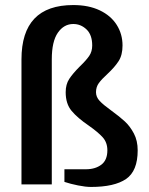

<svg xmlns="http://www.w3.org/2000/svg" viewBox="-20 -730 590 760"><path d="M235 -10V-60H320Q357 -60 381 -78Q405 -96 405 -135Q405 -166 386.5 -186.5Q368 -207 331 -233Q287 -263 263.5 -291Q240 -319 240 -365Q240 -396 254 -417.5Q268 -439 296 -467Q321 -491 333 -508.5Q345 -526 345 -550Q345 -592 322.5 -613.5Q300 -635 270 -635Q233 -635 209 -600.5Q185 -566 185 -495V0H65V-495Q65 -710 270 -710Q331 -710 375 -689Q419 -668 442 -631.5Q465 -595 465 -550Q465 -512 449.5 -488Q434 -464 405 -437Q383 -417 371.5 -401.5Q360 -386 360 -365Q360 -346 374.5 -330.5Q389 -315 421 -292Q454 -268 474.5 -249Q495 -230 510 -201.5Q525 -173 525 -135Q525 -53 479 -21.5Q433 10 340 10Q319 10 289 4Q259 -2 235 -10Z"/></svg>

Font: Cuprum
Style: Bold
Weight: 700
Designer: Jovanny Lemonad
Foundry: Jovanny Lemonad
Version: Version 2.000